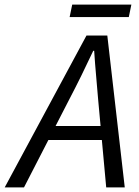

<svg xmlns="http://www.w3.org/2000/svg" viewBox="-71 -810 601 830"><path d="M-50.6 0 302.8 -656.3H392.9L468.3 0H388.1L353.5 -377Q349.4 -429.3 344.5 -482Q339.7 -534.7 336.1 -590.4H332.1Q305.8 -534.3 280.4 -482.7Q255 -431.1 226.7 -377L32.8 0ZM106.5 -204.9 121.8 -265.2H409.8L395.8 -204.9ZM230 -736.2 241.2 -790.2H496.9L485.8 -736.2Z"/></svg>

Font: Source Sans 3 VF
Style: Italic
Weight: 200
Italic angle: -11°
Designer: Paul D. Hunt
Foundry: Adobe Systems Incorporated
Version: Version 3.042;hotconv 1.0.118;makeotfexe 2.5.65603